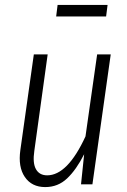

<svg xmlns="http://www.w3.org/2000/svg" viewBox="-20 -742 513 773"><path d="M407.2 -675.8H206.1L211.9 -722.2H413.1ZM162.1 11.2Q107.9 11.2 80.1 -29.3Q52.2 -69.8 62 -138.2L116.2 -522.9H171.9L118.2 -134.8Q110.8 -85.4 124.8 -60.8Q138.7 -36.1 169.9 -36.1Q252 -36.1 324.2 -192.9L371.1 -522.9H425.8L352.1 0H306.2L318.8 -121.1Q287.1 -58.6 250.2 -23.7Q213.4 11.2 162.1 11.2Z"/></svg>

Font: Fira Sans Compressed Light
Style: Italic
Weight: 300
Width: 3
Italic angle: -8°
Designer: Carrois Corporate & Edenspiekermann AG
Foundry: Carrois Corporate GbR & Edenspiekermann AG
Version: Version 4.203;PS 004.203;hotconv 1.0.88;makeotf.lib2.5.64775